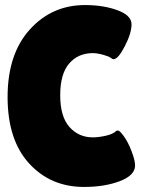

<svg xmlns="http://www.w3.org/2000/svg" viewBox="-20 -729 559 759"><path d="M429 -495Q424 -495 417.5 -500.5Q411 -506 387.5 -512.5Q364 -519 347 -519Q289 -519 253.5 -478Q218 -437 218 -352.5Q218 -268 254.5 -227Q291 -186 347 -186Q370 -186 398.5 -192.5Q427 -199 439 -211Q441 -213 447 -213Q453 -213 469.5 -190.5Q486 -168 500 -131.5Q514 -95 514 -75Q514 -36 454 -13Q394 10 312 10Q180 10 95 -83Q10 -176 10 -345.5Q10 -515 97.5 -612Q185 -709 316 -709Q389 -709 444.5 -688.5Q500 -668 500 -633Q500 -598 473.5 -546.5Q447 -495 429 -495Z"/></svg>

Font: Lilita One Rus
Style: Regular
Weight: 400
Designer: Juan Montoreano
Foundry: Juan Montoreano
Version: Version 1.002